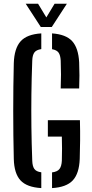

<svg xmlns="http://www.w3.org/2000/svg" viewBox="-20 -982 482 1009"><path d="M197 6.5Q121 2 87.8 -34Q54.5 -70 52.5 -146.5Q49.5 -268 49.5 -399Q49.5 -530 52.5 -650Q55 -727.5 88.2 -764.8Q121.5 -802 197 -806.5V-724Q170.5 -720 160.5 -706Q150.5 -692 149.5 -663.5Q146 -570.5 145 -485.5Q144 -400.5 145 -315.5Q146 -230.5 149.5 -137Q150.5 -108.5 160.5 -94.2Q170.5 -80 197 -76.5ZM299 -517Q300.5 -557 300.5 -590.5Q300.5 -624 299 -663.5Q297.5 -691.5 288 -705.2Q278.5 -719 253.5 -723.5V-806.5Q326.5 -801.5 359.2 -765.8Q392 -730 396 -654.5Q399 -585.5 396 -517ZM253.5 6.5V-76Q281.5 -79.5 292.5 -93.8Q303.5 -108 305 -137Q307 -200.5 305 -264H231.5V-350.5H400Q401.5 -292 401 -242Q400.5 -192 399 -146.5Q396 -70 362.5 -34Q329 2 253.5 6.5ZM194.5 -840 115 -962.5H180L223.5 -890.5L267 -962.5H331.5L252 -840Z"/></svg>

Font: Big Shoulders Stencil Text SemiBold
Style: Regular
Weight: 600
Designer: Patric King
Foundry: XO Type Co
Version: Version 1.000